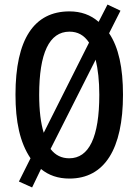

<svg xmlns="http://www.w3.org/2000/svg" viewBox="-20 -774 607 843"><path d="M520 -358C520 -476 501 -566 459 -628L509 -727L452 -754L413 -678C378 -709 335 -724 285 -724C129 -724 48 -601 48 -359C48 -240 67 -149 114 -79L63 23L121 49L160 -32C194 -4 235 10 285 10C439 10 520 -120 520 -358ZM152 -358C152 -540 196 -635 285 -635C321 -635 349 -620 371 -587L172 -191C159 -233 152 -288 152 -358ZM416 -358C416 -172 371 -79 284 -79C251 -79 223 -92 202 -120L400 -512C410 -471 416 -419 416 -358Z"/></svg>

Font: Noto Sans Bengali ExtraCondensed Medium
Style: Regular
Weight: 500
Width: 2
Designer: Joana Ranito - Universal Thirst; Jelle Bosma - Monotype Design Team
Foundry: Universal Thirst ehf.
Version: Version 3.000